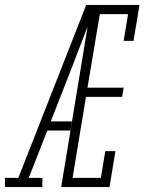

<svg xmlns="http://www.w3.org/2000/svg" viewBox="-63 -755 583 775"><path d="M-43 0V-37H11L285 -735H324Q301 -674 277 -612.5Q253 -551 230 -490L142 -265H227L221 -228H128L53 -37H108V0ZM184 0 305 -735H500L476 -590H436L454 -698H340L290 -401H436L430 -364H284L230 -37H344L362 -145H403L379 0Z"/></svg>

Font: Iosevka Slab XLtObl
Style: Regular
Weight: 200
Italic angle: -9°
Monospace: yes
Designer: Belleve Invis
Foundry: Belleve Invis
Version: Version 11.1.1; ttfautohint (v1.8.3)